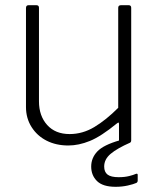

<svg xmlns="http://www.w3.org/2000/svg" viewBox="-20 -550 613 739"><path d="M248 -34Q298 -34 343 -61Q388 -88 435 -135V-520Q435 -530 446 -530H475Q485 -530 485 -520V-10Q485 0 476 0H447Q438 0 438 -9V-72Q438 -77 436.5 -78Q435 -79 430 -75Q369 -25 326 -7.5Q283 10 243 10Q196 10 159.5 -8.5Q123 -27 101.5 -61Q80 -95 80 -138V-519Q80 -530 90 -530H120Q130 -530 130 -520V-160Q130 -104 161.5 -69Q193 -34 248 -34ZM331 91Q331 58 354.5 33Q378 8 441 -10L481 -1Q431 21 406 42Q381 63 381 91Q381 112 394 122Q407 132 437 132Q460 132 477.5 127.5Q495 123 501 120Q510 116 510 123V145Q510 151 505 154Q494 159 472 164Q450 169 425 169Q376 169 353.5 147Q331 125 331 91Z"/></svg>

Font: Libre Franklin Thin ExtraLight
Style: Regular
Weight: 250
Version: Version 3.000